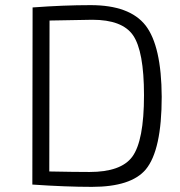

<svg xmlns="http://www.w3.org/2000/svg" viewBox="-20 -719 701 748"><path d="M107 -690Q228 -699 333 -699Q485 -699 547 -620Q609 -540 610 -342Q610 -134 548 -59Q491 9 338 9Q236 9 106 0ZM172 -51Q273 -49 329 -49Q451 -49 495 -108Q541 -170 541 -348Q541 -520 498 -582Q456 -642 340 -642L173 -639Z"/></svg>

Font: Taylor Sans Light
Style: Regular
Weight: 300
Italic angle: -8°
Designer: Natanael Gama
Version: Version 1.001 September 8, 2015